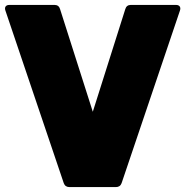

<svg xmlns="http://www.w3.org/2000/svg" viewBox="-32 -760 752 780"><path d="M477 -723 345 -306 212 -723C209 -734 201 -740 190 -740H6C-8 -740 -15 -731 -10 -717L227 -16C231 -5 239 0 250 0H439C450 0 458 -5 462 -16L699 -717C704 -731 697 -740 683 -740H499C488 -740 480 -734 477 -723Z"/></svg>

Font: Malmofest Black-Rounded
Style: Regular
Weight: 800
Designer: Jonny Pinhorn (Poppins), Kolossal
Version: Version 1.004;Glyphs 3.1.2 (3151)